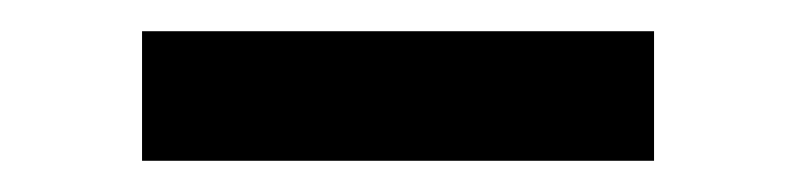

<svg xmlns="http://www.w3.org/2000/svg" viewBox="-20 -770 510 123"><path d="M399 -667H71V-750H399Z"/></svg>

Font: Hind Guntur SemiBold
Style: Regular
Weight: 600
Designer: Manushi Parikh, Hitesh Malaviya
Foundry: Indian Type Foundry
Version: Version 1.000;PS 1.0;hotconv 1.0.86;makeotf.lib2.5.63406; tt